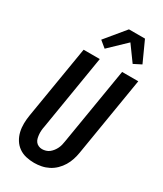

<svg xmlns="http://www.w3.org/2000/svg" viewBox="-240 -1067 986 1162"><g transform="rotate(30 253.0 -485.5)"><path d="M206 8Q177 8 149 1.5Q121 -5 98.5 -21Q76 -37 61.5 -60.5Q47 -84 40.5 -111.5Q34 -139 34.5 -168.5Q35 -198 40 -228L124 -735H237L151 -212Q148 -198 147 -184.5Q146 -171 147 -158Q148 -145 151 -132Q154 -119 161.5 -109Q169 -99 181 -93.5Q193 -88 206 -88Q219 -88 232.5 -92Q246 -96 256.5 -104.5Q267 -113 275.5 -124Q284 -135 290 -147.5Q296 -160 299 -172.5Q302 -185 304 -198L393 -735H506L415 -183Q411 -158 403 -133.5Q395 -109 381.5 -86.5Q368 -64 348.5 -45Q329 -26 305.5 -14Q282 -2 256.5 3Q231 8 206 8ZM231 -804 186 -841 300 -979H412L477 -836L424 -809L347 -915Z"/></g></svg>

Font: Iosevka Custom
Style: Bold Italic
Weight: 700
Italic angle: -9°
Designer: Belleve Invis
Foundry: Belleve Invis
Version: Version 30.3.1; ttfautohint (v1.8.3)